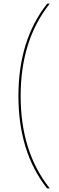

<svg xmlns="http://www.w3.org/2000/svg" viewBox="-20 -812 321 1042"><path d="M250 210H235Q80 12 80 -291Q80 -595 236 -792H250Q92 -594 92 -291Q92 12 250 210Z"/></svg>

Font: Hepta Slab Thin
Style: Regular
Weight: 250
Designer: Michael LaGattuta
Foundry: Michael LaGattuta
Version: Version 1.100; ttfautohint (v1.8) -l 8 -r 50 -G 200 -x 14 -D